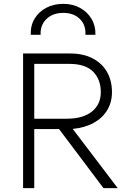

<svg xmlns="http://www.w3.org/2000/svg" viewBox="-20 -978 682 998"><path d="M100 0V-700H345Q412 -700 460.8 -675Q509.5 -650 535.8 -604.8Q562 -559.5 562 -499Q562 -446 537.2 -405.2Q512.5 -364.5 466.8 -339.2Q421 -314 358 -308L592 0H518L287 -307H158V0ZM158 -361H328Q411.5 -361 457.8 -398.2Q504 -435.5 504 -499Q504 -565 464 -605.5Q424 -646 340 -646H158ZM140 -797Q138 -845 160 -881.2Q182 -917.5 221 -937.8Q260 -958 309 -958Q358 -958 396.2 -937Q434.5 -916 456 -879.5Q477.5 -843 476 -797H424Q427 -848 395 -879.5Q363 -911 309 -911Q254.5 -911 221.8 -879.5Q189 -848 191 -797Z"/></svg>

Font: Geologica Cursive Thin
Style: Regular
Weight: 250
Designer: Sindre Bremnes, Frode Helland
Foundry: Monokrom Skriftforlag AS
Version: Version 1.010;gftools[0.9.28]